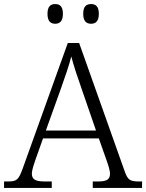

<svg xmlns="http://www.w3.org/2000/svg" viewBox="-22 -926 720 946"><path d="M427 -809C449 -809 465 -821 465 -858C465 -895 449 -906 427 -906C404 -906 388 -895 388 -858C388 -821 404 -809 427 -809ZM250 -809C272 -809 288 -821 288 -858C288 -895 272 -906 250 -906C228 -906 212 -895 212 -858C212 -821 228 -809 250 -809ZM-2 0H233V-32H196C150 -32 135 -44 135 -71C135 -88 147 -123 153 -140L190 -244H465L503 -136C509 -120 520 -87 520 -71C520 -44 507 -32 463 -32H435V0H678V-32H661C618 -32 607 -40 592 -83L368 -714H312L90 -96C70 -41 61 -32 19 -32H-2ZM204 -283 279 -492C298 -546 320 -608 329 -648C341 -603 362 -539 382 -483L451 -283Z"/></svg>

Font: Noto Serif Devanagari Light
Style: Regular
Weight: 300
Designer: Universal Thirst, Indian Type Foundry and the Monotype Design Team
Foundry: Monotype Imaging Inc.
Version: Version 2.004